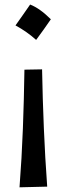

<svg xmlns="http://www.w3.org/2000/svg" viewBox="-20 -610 292 840"><path d="M111.8 -590.1Q153.7 -574 202.5 -525.7Q187 -503.1 171.1 -480.8Q155.3 -458.5 138.1 -435.4Q97.3 -472 47.8 -498.8Q64.5 -522.5 80.1 -544.5Q95.7 -566.5 111.8 -590.1ZM65.4 209.5Q75.2 82.5 80.1 -46.6Q85 -175.8 86.9 -305.2L164.1 -306.6Q166.5 -176.3 171.9 -48.3Q177.2 79.6 186.5 206.5Z"/></svg>

Font: Pinar Medium
Style: Regular
Weight: 500
Designer: Amin Abedi
Version: Version 3.000